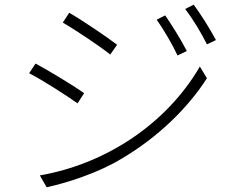

<svg xmlns="http://www.w3.org/2000/svg" viewBox="-20 -767 996 810"><path d="M676.8 -702.1 641 -683.9C669 -644.9 708.1 -578.1 729 -533L768.1 -551.8C745 -598 699.9 -669 676.8 -702.1ZM796.9 -747.2 761 -729C791.9 -690 831 -625 853 -579.9L891 -598C866.8 -644.2 821 -716.3 796.9 -747.2ZM272 -713.1 245 -671.9C296.2 -642 403.1 -571 445 -536.9L474.1 -578.1C438.2 -606.2 324.9 -683.2 272 -713.1ZM148.1 -27 176.8 23.1C267.8 3.2 396.7 -39.1 491.8 -96.9C642.8 -185 773.1 -311.1 853 -437.1L823.2 -486.2C681.1 -242.2 424 -74.9 148.1 -27ZM130 -498.9 103 -458.1C158 -430 264.2 -361.9 307.2 -331L334.9 -373.9C297.9 -400.9 182.9 -470.9 130 -498.9Z"/></svg>

Font: Karasuma Gothic
Style: Light
Weight: 300
Designer: Rasmus Andersson / Ryoko Nishizuka
Foundry: rsms
Version: Version 1.00